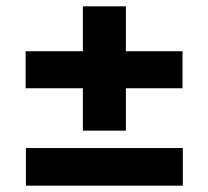

<svg xmlns="http://www.w3.org/2000/svg" viewBox="-20 -581 659 607"><path d="M242 -168V-302H61V-419H242V-561H378V-419H557V-302H378V-168ZM62 6V-113H558V6Z"/></svg>

Font: Readex Pro SemiBold
Style: Regular
Weight: 600
Designer: Bonnie Shaver-Troup, Thomas Jockin
Foundry: Lexend
Version: Version 1.204; ttfautohint (v1.8.4.7-5d5b)